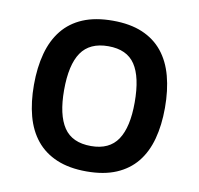

<svg xmlns="http://www.w3.org/2000/svg" viewBox="-66 -596 705 680"><g transform="rotate(10 286.5 -256.0)"><path d="M522 -254.9Q522 -192.4 508.5 -142.6Q495.1 -92.8 466.6 -57.6Q438 -22.5 393.6 -3.7Q349.1 15.1 287.1 15.1Q224.6 15.1 179.7 -3.9Q134.8 -22.9 106.2 -58.1Q77.6 -93.3 64.2 -143.1Q50.8 -192.9 50.8 -254.9Q50.8 -317.9 64.5 -368.2Q78.1 -418.5 106.7 -453.9Q135.3 -489.3 179.9 -508.1Q224.6 -526.9 287.1 -526.9Q349.1 -526.9 393.6 -508.1Q438 -489.3 466.6 -453.9Q495.1 -418.5 508.5 -368.2Q522 -317.9 522 -254.9ZM413.1 -254.9Q413.1 -346.2 383.5 -390.6Q354 -435.1 287.1 -435.1Q220.2 -435.1 189.7 -390.6Q159.2 -346.2 159.2 -254.9Q159.2 -166 189.2 -121.1Q219.2 -76.2 287.1 -76.2Q353 -76.2 383.1 -121.1Q413.1 -166 413.1 -254.9Z"/></g></svg>

Font: Lorenzo Sans Medium
Style: Regular
Weight: 500
Foundry: Intel Corporation
Version: Version 1.00; ttfautohint (v1.5)